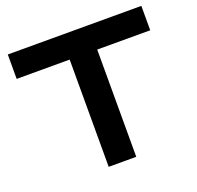

<svg xmlns="http://www.w3.org/2000/svg" viewBox="-130 -889 1055 1028"><g transform="rotate(-20 397.5 -375.0)"><path d="M319 0H476V-611H778V-750H17V-611H319Z"/></g></svg>

Font: Bounded Med
Style: Regular
Weight: 500
Designer: Vlad Churkin
Version: Version 3.0